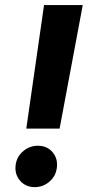

<svg xmlns="http://www.w3.org/2000/svg" viewBox="-20 -748 362 777"><path d="M86.4 -227.5 158.2 -727.5H314.9L221.2 -227.5ZM120.6 9.3Q83 9.3 60.3 -17.8Q37.6 -44.9 43.9 -84Q49.3 -116.2 75 -137.2Q100.6 -158.2 132.8 -158.2Q171.4 -158.2 193.6 -131.1Q215.8 -104 209.5 -65.4Q204.6 -33.7 179.2 -12.2Q153.8 9.3 120.6 9.3Z"/></svg>

Font: Inter 17pt
Style: Bold Italic
Weight: 700
Italic angle: -9.3988°
Version: Version 4.001;git-66647c0bb